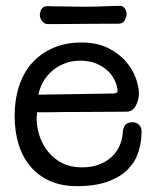

<svg xmlns="http://www.w3.org/2000/svg" viewBox="-20 -622 531 655"><path d="M30 0ZM364 -303Q381 -303 381 -311Q381 -326 373 -344.5Q365 -363 349.5 -378.5Q334 -394 310 -404.5Q286 -415 254 -415Q223 -415 198 -404.5Q173 -394 155 -377.5Q137 -361 126 -340.5Q115 -320 111 -299ZM107 -239Q106 -234 105.5 -228.5Q105 -223 105 -218Q105 -188 115 -158Q125 -128 144.5 -104Q164 -80 192.5 -65.5Q221 -51 258 -51Q297 -51 324 -63Q351 -75 367.5 -93.5Q384 -112 391.5 -133.5Q399 -155 399 -173Q399 -181 405.5 -193Q412 -205 433 -205Q445 -205 454 -196.5Q463 -188 463 -173Q463 -138 452.5 -104.5Q442 -71 417 -45Q392 -19 349 -3Q306 13 242 13Q190 13 150.5 -4.5Q111 -22 84 -54Q57 -86 43.5 -129.5Q30 -173 30 -226Q30 -284 46 -331Q62 -378 92 -410Q122 -442 164 -459.5Q206 -477 257 -477Q312 -477 350 -457.5Q388 -438 411 -410.5Q434 -383 444 -353.5Q454 -324 454 -304Q454 -281 443 -261Q432 -241 412 -241Q381 -241 338.5 -240.5Q296 -240 248 -240Q238 -240 219 -240Q200 -240 179 -239.5Q158 -239 138.5 -239Q119 -239 107 -239ZM391 -602Q399 -602 405.5 -593.5Q412 -585 412 -574Q412 -566 406 -553.5Q400 -541 383 -541Q363 -541 329.5 -541Q296 -541 260 -540.5Q224 -540 192 -540Q160 -540 142 -540Q131 -540 123.5 -550Q116 -560 116 -571Q116 -582 122 -591.5Q128 -601 142 -601Q149 -601 164 -600.5Q179 -600 197 -600Q215 -600 232.5 -599.5Q250 -599 263 -599Q305 -599 336 -600.5Q367 -602 391 -602Z"/></svg>

Font: Life Savers
Style: Bold
Weight: 700
Designer: Pablo Impallari, Rodrigo Fuenzalida, Brenda Gallo
Foundry: Pablo Impallari, Rodrigo Fuenzalida, Brenda Gallo
Version: Version 3.001; ttfautohint (v0.95) -l 8 -r 50 -G 200 -x 14 -